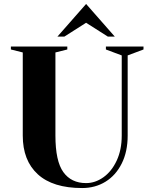

<svg xmlns="http://www.w3.org/2000/svg" viewBox="-20 -935 750 970"><path d="M95 -250V-670L35 -685V-700H320V-685L260 -670V-250Q260 -121 300 -65.5Q340 -10 415 -10Q461 -10 502.5 -39.5Q544 -69 569.5 -123.5Q595 -178 595 -250V-655L515 -685V-700H705V-685L625 -655V-250Q625 -169 595 -109Q565 -49 513 -17Q461 15 395 15Q247 15 171 -54.5Q95 -124 95 -250ZM270 -750 415 -915 560 -750H525L415 -820L305 -750Z"/></svg>

Font: Yeseva One
Style: Regular
Weight: 400
Designer: Jovanny Lemonad
Foundry: Jovanny Lemonad
Version: Version 2.000